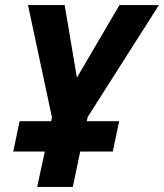

<svg xmlns="http://www.w3.org/2000/svg" viewBox="-20 -734 644 754"><path d="M126 0 156 -139H32L57 -258H181L184 -273L90 -714H234L282 -429L449 -714H604L324 -274L321 -258H448L423 -139H295L266 0Z"/></svg>

Font: Noto Sans SemiCondensed
Style: Bold Italic
Weight: 700
Width: 4
Italic angle: -12°
Designer: Monotype Design Team
Foundry: Monotype Imaging Inc.
Version: Version 2.013; ttfautohint (v1.8.4.7-5d5b)